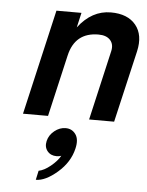

<svg xmlns="http://www.w3.org/2000/svg" viewBox="-58 -587 729 955"><g transform="rotate(5 306.5 -109.0)"><path d="M65 0 186 -525H311L294 -451Q362 -540 457 -540Q541 -540 581.5 -490.5Q622 -441 603 -358L520 0H395L475 -348Q483 -382 464 -403.5Q445 -425 405 -425Q288 -425 261 -308L190 0ZM283 53Q315 53 333 78.5Q351 104 340 150Q324 219 264.5 270.5Q205 322 157 322L167 276Q194 271 226 245Q258 219 273 192Q262 196 250 196Q220 196 203.5 175.5Q187 155 194 125Q201 95 227 74Q253 53 283 53Z"/></g></svg>

Font: Miedinger
Style: Bold-Italic
Weight: 700
Italic angle: -13°
Version: Version 001.000